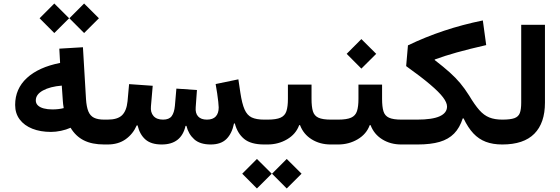

<svg xmlns="http://www.w3.org/2000/svg" viewBox="-20 -827 3204 1099"><path d="M206.6 -722.4 290.8 -637.9 375.6 -722.4 290.8 -806.9ZM377.2 -722.4 461.4 -637.9 546.2 -722.4 461.4 -806.9ZM324 -466.8Q200.7 -442.4 133.7 -380.5Q66.7 -318.5 66.7 -226.4Q66.7 -177.8 92.8 -143.2Q118.9 -108.6 165.3 -90.2Q211.6 -71.9 271.7 -71.9Q298.9 -71.9 328.9 -78.2Q359 -84.5 384 -95.8Q412.9 -47.4 459.7 -23.7Q506.5 0 576.2 0H576.7V-142.3H576.2Q539.8 -142.3 517.9 -153.2Q496.1 -164.1 485.6 -189.7Q475.2 -215.4 472.3 -259.5L454.7 -556.6L319.5 -548.5ZM333.6 -337 339.6 -250.2Q340.4 -239.9 341.3 -230.8Q342.3 -221.6 344.7 -208.2Q330.7 -204.6 314.9 -202.7Q299.1 -200.7 279.8 -200.7Q252.3 -200.7 230.8 -206.3Q209.3 -211.9 197.1 -223.4Q184.9 -234.9 184.9 -252.3Q184.9 -286.4 225.5 -308.9Q266.2 -331.4 333.6 -337Z M1319.4 -120.2H1324.2Q1338.7 -64 1377.3 -32Q1416 0 1492.1 0H1492.8V-142.3H1492.1Q1447.2 -142.3 1420.7 -154.8Q1394.3 -167.4 1379.8 -200.7Q1365.2 -234.1 1355.9 -295.9L1344.4 -372.9L1214.3 -345.9Q1219.1 -319.7 1223.1 -292.6Q1227 -265.4 1229.4 -244Q1231.8 -222.5 1231.8 -212.1Q1231.8 -178.9 1215.2 -160.6Q1198.6 -142.3 1164.4 -142.3Q1130.6 -142.3 1113.9 -160.7Q1097.3 -179 1100.2 -213.1L1107.3 -311.8L989.6 -319.8L981.1 -221.1Q977.4 -181.9 962.6 -162.1Q947.8 -142.3 913.3 -142.3Q876.5 -142.3 858.4 -163.3Q840.4 -184.2 844 -218.6L854.1 -336L718.9 -345.5L710 -247Q704.4 -192.6 678.6 -167.4Q652.8 -142.3 595.7 -142.3H576.7Q566.1 -142.3 561.3 -126.2Q556.5 -110 556.5 -72.5Q556.5 -34.4 561.4 -17.2Q566.4 0 576.7 0H595.7Q657.1 0 699.2 -30Q741.3 -60.1 762.6 -109.1H767.5Q780 -56.8 812.6 -28.4Q845.1 0 905.7 0Q1017.9 0 1042.1 -106.7H1047Q1058.6 -59.5 1091.6 -29.8Q1124.6 0 1186.3 0Q1244.4 0 1276 -31.2Q1307.6 -62.4 1319.4 -120.2Z M1763.2 -261.1V-342.8H1628V-261.1Q1628 -217 1619.5 -190.9Q1611 -164.8 1586.1 -153.6Q1561.1 -142.3 1511.5 -142.3H1492.7Q1481.6 -142.3 1477.1 -125.5Q1472.5 -108.8 1472.5 -71.5Q1472.5 -33.9 1477.1 -16.9Q1481.6 0 1492.7 0H1511.5Q1572.9 0 1623.3 -29.6Q1673.7 -59.2 1692.5 -110.7H1697.4Q1716.7 -59 1764 -29.5Q1811.3 0 1873.3 0H1896.6V-142.3H1874.6Q1826.6 -142.3 1802.7 -153.3Q1778.8 -164.3 1771 -190.2Q1763.2 -216.1 1763.2 -261.1ZM1366.5 167.3 1450.6 251.8 1535.5 167.3 1450.6 82.8ZM1537.1 167.3 1621.2 251.8 1706.1 167.3 1621.2 82.8Z M2167 -261.1V-342.8H2031.8V-261.1Q2031.8 -217 2023.3 -190.9Q2014.8 -164.8 1989.9 -153.6Q1964.9 -142.3 1915.4 -142.3H1896.5Q1885.4 -142.3 1880.9 -125.5Q1876.3 -108.8 1876.3 -71.5Q1876.3 -33.9 1880.9 -16.9Q1885.4 0 1896.5 0H1915.4Q1976.8 0 2027.1 -29.6Q2077.5 -59.2 2096.3 -110.7H2101.2Q2120.5 -59 2167.8 -29.5Q2215.1 0 2277.1 0H2300.4V-142.3H2278.4Q2230.4 -142.3 2206.5 -153.3Q2182.6 -164.3 2174.8 -190.2Q2167 -216.1 2167 -261.1ZM1964.3 -518.8 2048.5 -434.3 2133.4 -518.8 2048.5 -603.3Z M2628.7 -149.2H2633.6Q2658.7 -96.3 2689.5 -63.5Q2720.3 -30.7 2760.8 -15.3Q2801.4 0 2854.7 0H2855.1V-142.3H2854.7Q2811.6 -142.3 2780.7 -154.7Q2749.8 -167.1 2723.3 -197.2Q2696.8 -227.4 2665.7 -279.5Q2639.6 -320.8 2613.9 -351.4Q2588.3 -382 2554.3 -412.5Q2520.2 -443.1 2468.3 -483.3L2468.4 -486.5Q2525.1 -507.3 2594.5 -526.8Q2663.9 -546.3 2763 -568.9L2743.7 -710Q2626.9 -686.1 2520.8 -650.7Q2414.7 -615.3 2315.1 -567.4L2304.8 -448.6Q2390.1 -387.6 2441.4 -344Q2492.8 -300.5 2515.8 -270Q2538.8 -239.6 2538.8 -217.2Q2538.8 -180.5 2496.7 -161.4Q2454.7 -142.3 2366.9 -142.3H2300.3Q2289.7 -142.3 2284.9 -125.8Q2280.1 -109.2 2280.1 -70.8Q2280.1 -32.7 2284.9 -16.4Q2289.7 0 2300.3 0H2369.9Q2445.3 0 2496.4 -14.9Q2547.4 -29.9 2579.3 -62.6Q2611.3 -95.3 2628.7 -149.2Z M2855 -142.3Q2845.6 -142.3 2840 -127.9Q2834.5 -113.5 2834.5 -71.5Q2834.5 -29.5 2840 -14.7Q2845.6 0 2855 0Q2977.9 0 3038.6 -61.6Q3099.3 -123.1 3099.3 -239.2V-684.9H2963.4V-239.2Q2963.4 -201.1 2955.5 -180Q2947.6 -159 2924.4 -150.6Q2901.2 -142.3 2855 -142.3Z"/></svg>

Font: Estedad-FD VF
Style: Regular
Weight: 100
Designer: Amin Abedi
Version: Version 7.3